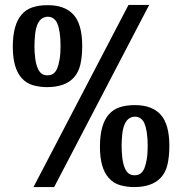

<svg xmlns="http://www.w3.org/2000/svg" viewBox="-20 -750 741 780"><path d="M116 10 502 -730H586L200 10ZM32 -560Q32 -650 68 -691Q85 -711 111.5 -720Q138 -729 174 -729Q243 -729 278 -691Q314 -652 314 -563Q314 -521 306.5 -488Q299 -455 279 -434Q244 -396 170 -396Q143 -396 115 -403.5Q87 -411 67 -434Q32 -474 32 -560ZM226 -562Q226 -623 213 -654Q209 -665 199 -673.5Q189 -682 174 -682Q163 -682 152.5 -676Q142 -670 134 -655Q125 -636 122.5 -609.5Q120 -583 120 -563Q120 -538 123 -513.5Q126 -489 134 -471Q140 -458 149 -451Q158 -444 173 -444Q186 -444 195.5 -450Q205 -456 212 -471Q218 -485 222 -508Q226 -531 226 -562ZM386 -154Q386 -244 422 -285Q439 -305 465.5 -314Q492 -323 528 -323Q597 -323 632 -285Q668 -246 668 -157Q668 -115 660.5 -82Q653 -49 633 -28Q598 10 524 10Q497 10 469 2.5Q441 -5 421 -28Q386 -68 386 -154ZM580 -156Q580 -217 567 -248Q563 -259 553 -267.5Q543 -276 528 -276Q517 -276 506.5 -270Q496 -264 488 -249Q479 -230 476.5 -203.5Q474 -177 474 -157Q474 -132 477 -107.5Q480 -83 488 -65Q494 -52 503 -45Q512 -38 527 -38Q540 -38 549.5 -44Q559 -50 566 -65Q572 -79 576 -102Q580 -125 580 -156Z"/></svg>

Font: Domine
Style: Regular
Weight: 400
Designer: Pablo Impallari, Rodrigo Fuenzalida, Brenda Gallo
Foundry: Pablo Impallari, Rodrigo Fuenzalida, Brenda Gallo
Version: Version 2.000;September 19, 2022;FontCreator 14.0.0.2877 64-